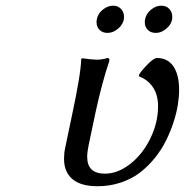

<svg xmlns="http://www.w3.org/2000/svg" viewBox="-20 -642 647 672"><path d="M314.9 -251 290 -132.8Q285.2 -109.4 285.2 -92.8Q285.2 -34.2 347.2 -34.2Q392.6 -34.2 436 -68.4Q479.5 -102.5 506.3 -157.7Q533.2 -212.9 533.2 -270Q533.2 -310.5 514.9 -337.2Q496.6 -363.8 465.8 -375L467.8 -382.8Q479.5 -399.9 499.3 -419.4Q519 -439 529.8 -439Q566.9 -439 586.9 -409.7Q606.9 -380.4 606.9 -327.1Q606.9 -302.7 602.3 -274.2Q597.7 -245.6 586.9 -212.9Q576.2 -180.2 560.5 -148.9Q544.9 -117.7 521.5 -88.6Q498 -59.6 469.7 -37.8Q441.4 -16.1 403.1 -3.2Q364.7 9.8 321.8 9.8Q262.2 9.8 233.2 -15.4Q204.1 -40.5 204.1 -85.9Q204.1 -106.4 208 -124L231 -233.9Q263.2 -383.3 264.2 -435.1L267.1 -438Q307.1 -433.1 317.9 -433.1Q337.9 -433.1 356 -439Q362.8 -439 362.8 -432.1V-429.2Q337.4 -354.5 314.9 -251ZM318.8 -574.2Q322.3 -593.8 339.4 -607.9Q356.4 -622.1 376 -622.1Q393.1 -622.1 403.6 -610.8Q414.1 -599.6 414.1 -583Q414.1 -561 395.8 -543.9Q377.4 -526.9 356 -526.9Q338.9 -526.9 328.4 -537.4Q317.9 -547.9 317.9 -564Q317.9 -570.3 318.8 -574.2ZM487.8 -574.2Q491.2 -593.8 508.3 -607.9Q525.4 -622.1 544.9 -622.1Q562 -622.1 572.5 -610.8Q583 -599.6 583 -583Q583 -561 564.7 -543.9Q546.4 -526.9 524.9 -526.9Q507.8 -526.9 497.3 -537.4Q486.8 -547.9 486.8 -564Q486.8 -570.3 487.8 -574.2Z"/></svg>

Font: Linear Smooth
Style: Italic
Weight: 400
Designer: Philipp H. Poll, Flanker
Foundry: Philipp H. Poll, reworked by Flanker
Version: Version 1.061 | FøM Fix